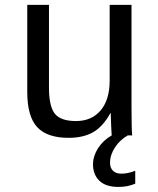

<svg xmlns="http://www.w3.org/2000/svg" viewBox="-20 -548 640 777"><path d="M178.2 -528.3V-193.4Q178.2 -117.2 202.1 -87.6Q226.1 -58.1 287.6 -58.1Q350.6 -58.1 387.2 -101.1Q423.8 -144 423.8 -222.2V-528.3H512.2V-112.8Q512.2 -20.5 515.1 0H432.1Q431.6 -2.4 431.2 -13.2Q430.7 -23.9 429.9 -37.8Q429.2 -51.8 428.2 -90.3H426.8Q396.5 -35.6 356.7 -12.9Q316.9 9.8 257.8 9.8Q170.9 9.8 130.6 -33.4Q90.3 -76.7 90.3 -176.3V-528.3ZM527.3 195.3Q496.6 208.5 459.5 208.5Q408.2 208.5 382.3 183.6Q356.4 158.7 356.4 117.2Q356.4 84 376.7 52Q397 20 432.1 0H497.1Q465.8 17.6 445.6 48.1Q425.3 78.6 425.3 110.8Q425.3 131.3 437.3 143.1Q449.2 154.8 471.2 154.8Q497.6 154.8 527.3 143.1Z"/></svg>

Font: Courier New
Style: Regular
Weight: 400
Designer: Steve Matteson
Foundry: Ascender Corporation
Version: Version 2.00.3